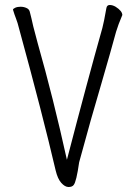

<svg xmlns="http://www.w3.org/2000/svg" viewBox="-20 -731 540 769"><path d="M470 -670Q470 -670 470 -671Q453 -631 445 -604Q425 -530 386 -396Q346 -262 297 -81Q286 -3 275 10Q269 18 254.5 18Q240 18 225 1Q211 -15 203 -48Q151 -271 56 -618Q51 -639 44 -657Q37 -675 33 -689L32 -692Q32 -696 41 -700Q50 -704 62.5 -704Q75 -704 86 -699Q98 -694 100 -681Q103 -671 106 -657Q108 -643 131 -558Q193 -340 248 -91Q331 -410 390 -619Q396 -641 406 -698Q408 -711 419.5 -711Q431 -711 443 -704Q470 -687 470 -670Z"/></svg>

Font: Moon Stars Kai HW Light
Style: Regular
Weight: 300
Designer: GuiWonder
Version: Version 1.101